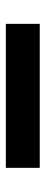

<svg xmlns="http://www.w3.org/2000/svg" viewBox="224 -238 153 640"><g transform="rotate(-90 300.0 81.5)"><path d="M60 138V25H540V138Z"/></g></svg>

Font: Tiny
Style: Bold
Weight: 700
Monospace: yes
Designer: Philipp Nurullin, Konstantin Bulenkov
Foundry: JetBrains
Version: Version 2.251; ttfautohint (v1.8.4.7-5d5b)